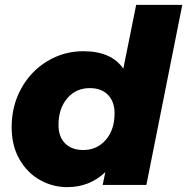

<svg xmlns="http://www.w3.org/2000/svg" viewBox="-20 -762 771 791"><path d="M731 -742 583 0H403L414 -53Q349 9 257 9Q197 9 144.5 -20.5Q92 -50 60 -106Q28 -162 28 -238Q28 -326 67.5 -397.5Q107 -469 175 -510Q243 -551 323 -551Q439 -551 488 -479L541 -742ZM452 -295Q452 -343 425 -371Q398 -399 350 -399Q293 -399 257 -357Q221 -315 221 -247Q221 -199 248 -171.5Q275 -144 323 -144Q380 -144 416 -186Q452 -228 452 -295Z"/></svg>

Font: Idrija
Style: Italic
Weight: 800
Italic angle: -11.3°
Designer: Julieta Ulanovsky
Foundry: Julieta Ulanovsky
Version: Version 7.200